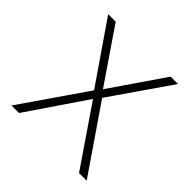

<svg xmlns="http://www.w3.org/2000/svg" viewBox="-181 -856 1011 1011"><g transform="rotate(45 325.0 -350.0)"><path d="M324 -328 101 0H45L296 -364L65 -700H121L325 -401L530 -700H585L354 -366L605 0H548Z"/></g></svg>

Font: PT Root UI Web Light
Style: Regular
Weight: 300
Designer: Vitaly Kuzmin
Foundry: ParaType Ltd.
Version: Version 1.000W